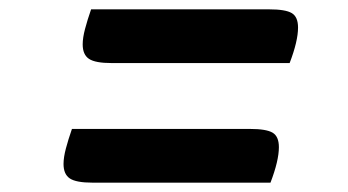

<svg xmlns="http://www.w3.org/2000/svg" viewBox="-20 -578 746 411"><path d="M178 -187Q143 -187 129.5 -196Q116 -205 116 -227Q116 -241 121 -260Q126 -279 134 -302H515Q550 -302 563.5 -294Q577 -286 577 -263Q577 -234 559 -187ZM219 -443Q184 -443 170.5 -452Q157 -461 157 -483Q157 -497 162 -516Q167 -535 175 -558H556Q591 -558 604.5 -550Q618 -542 618 -519Q618 -490 600 -443Z"/></svg>

Font: Lemonada
Style: Regular
Weight: 400
Designer: Mohamed Gaber (Arabic), Eduardo Tunni (Latin)
Foundry: Kief Type Foundry
Version: Version 4.005